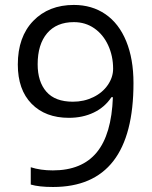

<svg xmlns="http://www.w3.org/2000/svg" viewBox="-20 -744 612 774"><path d="M518.1 -409.2Q518.1 9.8 193.8 9.8Q137.2 9.8 104 0V-69.8Q143.1 -57.1 192.9 -57.1Q310.1 -57.1 369.9 -129.6Q429.7 -202.1 435.1 -352.1H429.2Q402.3 -311.5 357.9 -290.3Q313.5 -269 257.8 -269Q163.1 -269 107.4 -325.7Q51.8 -382.3 51.8 -483.9Q51.8 -595.2 114 -659.7Q176.3 -724.1 277.8 -724.1Q350.6 -724.1 405 -686.8Q459.5 -649.4 488.8 -577.9Q518.1 -506.3 518.1 -409.2ZM277.8 -654.8Q208 -654.8 169.9 -609.9Q131.8 -564.9 131.8 -484.9Q131.8 -414.6 167 -374.3Q202.1 -334 273.9 -334Q318.4 -334 355.7 -352.1Q393.1 -370.1 414.6 -401.4Q436 -432.6 436 -466.8Q436 -518.1 416 -561.5Q396 -605 360.1 -629.9Q324.2 -654.8 277.8 -654.8Z"/></svg>

Font: f01136030
Style: Regular
Weight: 400
Foundry: Ascender Corporation
Version: Version 1.10